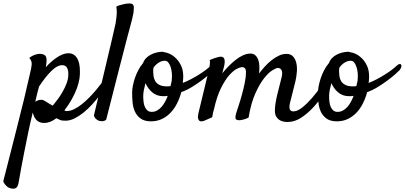

<svg xmlns="http://www.w3.org/2000/svg" viewBox="-125 -706 2421 1148"><path d="M-70.3 417Q-77.1 414.1 -84 408.2Q-89.8 403.3 -95.7 396Q-101.6 388.7 -105.5 377.9Q-78.1 273.4 -59.1 196.3Q-40 119.1 -26.4 67.4Q-11.7 6.8 -1 -34.2Q8.8 -73.2 18.6 -112.3Q26.4 -146.5 35.6 -185.5Q44.9 -224.6 52.7 -258.8Q62.5 -296.9 64.5 -319.8Q66.4 -342.8 49.8 -359.4Q61.5 -369.1 73.7 -374.5Q85.9 -379.9 95.7 -381.8Q106.4 -384.8 117.2 -383.8Q143.6 -381.8 149.9 -367.2Q156.2 -352.5 151.4 -320.3Q150.4 -315.4 149.9 -312Q149.4 -308.6 149.4 -304.7Q163.1 -320.3 179.7 -335Q196.3 -349.6 213.4 -361.3Q230.5 -373 248.5 -380.4Q266.6 -387.7 283.2 -387.7Q305.7 -387.7 319.8 -376.5Q334 -365.2 341.8 -346.7Q349.6 -328.1 351.6 -305.2Q353.5 -282.2 352.5 -259.8Q351.6 -235.4 344.2 -208Q336.9 -180.7 324.2 -152.3Q311.5 -124 294.9 -96.7Q278.3 -69.3 259.8 -45.9Q263.7 -44.9 264.6 -44.4Q265.6 -43.9 265.6 -43.5Q265.6 -43 267.1 -42.5Q268.6 -42 273.4 -42Q295.9 -42 319.3 -53.7Q342.8 -65.4 365.2 -83.5Q387.7 -101.6 408.7 -123Q429.7 -144.5 446.8 -164.6Q463.9 -184.6 475.6 -200.7Q487.3 -216.8 493.2 -223.6Q501 -233.4 507.8 -236.8Q514.6 -240.2 518.6 -237.3Q522.5 -234.4 522.5 -226.1Q522.5 -217.8 516.6 -205.1Q512.7 -196.3 500 -176.8Q487.3 -157.2 468.8 -132.8Q450.2 -108.4 426.3 -82Q402.3 -55.7 376 -34.2Q349.6 -12.7 321.8 1.5Q293.9 15.6 267.6 15.6Q254.9 15.6 247.1 14.6Q239.3 13.7 233.9 11.2Q228.5 8.8 223.6 6.3Q218.8 3.9 211.9 1Q194.3 14.6 175.8 22Q157.2 29.3 139.6 29.3Q123 29.3 110.8 23.9Q98.6 18.6 90.8 9.3Q83 0 78.1 -11.2Q73.2 -22.5 70.3 -33.2Q69.3 -29.3 68.8 -26.4Q68.4 -23.4 67.4 -18.6Q55.7 28.3 43 89.8Q32.2 142.6 17.1 218.3Q2 293.9 -14.6 390.6Q-20.5 417 -35.6 420.9Q-50.8 424.8 -70.3 417ZM108.4 -188.5Q103.5 -171.9 98.1 -149.9Q92.8 -127.9 85.9 -97.7Q93.8 -103.5 103.5 -106.4Q113.3 -109.4 123 -109.4Q133.8 -109.4 150.4 -98.1Q167 -86.9 190.4 -74.2Q205.1 -91.8 221.2 -113.8Q237.3 -135.7 250.5 -159.2Q263.7 -182.6 272.9 -207Q282.2 -231.4 283.2 -253.9Q285.2 -283.2 276.4 -299.8Q267.6 -316.4 247.1 -316.4Q216.8 -316.4 181.2 -280.8Q145.5 -245.1 108.4 -188.5Z M436.5 -15.6Q479.5 -196.3 505.4 -305.7Q531.2 -415 544.9 -472.7Q560.5 -541 566.4 -567.4Q569.3 -585.9 571.3 -603.5Q573.2 -619.1 573.2 -635.7Q573.2 -652.3 570.3 -666Q578.1 -670.9 587.4 -673.8Q596.7 -676.8 605.5 -678.7Q616.2 -681.6 627 -683.6Q637.7 -685.5 646.5 -685.5Q654.3 -685.5 661.1 -684.1Q668 -682.6 669.9 -677.7Q675.8 -672.9 675.3 -658.2Q674.8 -643.6 672.9 -627.9Q668.9 -609.4 664.1 -587.9Q652.3 -545.9 631.8 -466.8Q614.3 -399.4 584.5 -283.2Q554.7 -167 509.8 9.8Q504.9 14.6 498 16.6Q491.2 18.6 485.4 18.6Q478.5 18.6 470.7 17.6Q463.9 15.6 457 11.7Q451.2 7.8 445.3 1.5Q439.5 -4.9 436.5 -15.6Z M959 -155.3Q949.2 -118.2 932.6 -85.9Q916 -53.7 893.1 -30.3Q870.1 -6.8 841.3 6.3Q812.5 19.5 778.3 19.5Q738.3 19.5 715.3 2.4Q692.4 -14.6 681.2 -40Q669.9 -65.4 667.5 -95.7Q665 -126 665 -152.3Q665 -170.9 669.4 -193.4Q673.8 -215.8 681.6 -239.3Q689.5 -262.7 701.7 -286.1Q713.9 -309.6 730.5 -329.1Q736.3 -345.7 748.5 -358.4Q760.7 -371.1 776.9 -379.4Q793 -387.7 811.5 -392.1Q830.1 -396.5 847.7 -396.5Q850.6 -396.5 853 -395.5Q855.5 -394.5 858.4 -393.6Q871.1 -392.6 890.1 -383.8Q909.2 -375 927.2 -357.4Q945.3 -339.8 958 -313Q970.7 -286.1 970.7 -248Q970.7 -240.2 969.7 -229Q968.8 -217.8 967.8 -210Q990.2 -218.8 1014.6 -231.4Q1039.1 -244.1 1062 -258.3Q1085 -272.5 1104.5 -287.1Q1124 -301.8 1135.7 -313.5Q1145.5 -322.3 1152.3 -323.2Q1159.2 -324.2 1162.1 -319.3Q1165 -314.5 1163.1 -305.7Q1161.1 -296.9 1152.3 -286.1Q1147.5 -280.3 1127.4 -262.7Q1107.4 -245.1 1080.1 -224.6Q1052.7 -204.1 1020.5 -184.6Q988.3 -165 959 -155.3ZM793.9 -303.7Q791 -294.9 791 -285.2Q791 -269.5 793 -252.4Q794.9 -235.4 802.7 -221.7Q810.5 -208 827.6 -198.7Q844.7 -189.5 875 -189.5Q879.9 -189.5 884.8 -189.9Q889.6 -190.4 894.5 -191.4Q897.5 -204.1 899.9 -214.4Q902.3 -224.6 902.3 -232.4Q904.3 -251 902.3 -270.5Q900.4 -290 895 -306.2Q889.6 -322.3 881.3 -332.5Q873 -342.8 861.3 -342.8Q842.8 -342.8 825.7 -332.5Q808.6 -322.3 793.9 -303.7ZM731.4 -131.8Q731.4 -114.3 733.4 -97.2Q735.4 -80.1 741.2 -66.9Q747.1 -53.7 756.8 -45.4Q766.6 -37.1 782.2 -37.1Q799.8 -37.1 814.5 -45.4Q829.1 -53.7 840.8 -66.9Q852.5 -80.1 861.8 -97.2Q871.1 -114.3 877.9 -132.8Q871.1 -131.8 864.7 -131.3Q858.4 -130.9 850.6 -130.9Q813.5 -130.9 786.6 -152.8Q759.8 -174.8 745.1 -209Q739.3 -188.5 735.4 -168.9Q731.4 -149.4 731.4 -131.8Z M1518.6 -44.9Q1518.6 -65.4 1522.9 -91.8Q1527.3 -118.2 1534.2 -146Q1541 -173.8 1547.9 -200.2Q1554.7 -226.6 1559.6 -247.1Q1565.4 -272.5 1558.6 -286.1Q1551.8 -299.8 1535.2 -299.8Q1527.3 -299.8 1504.4 -286.1Q1481.4 -272.5 1454.6 -238.8Q1427.7 -205.1 1401.9 -147.9Q1376 -90.8 1361.3 -2.9Q1342.8 6.8 1326.2 9.8Q1317.4 11.7 1310.5 12.7Q1291 13.7 1285.2 6.3Q1279.3 -1 1287.1 -29.3Q1291 -43 1301.3 -73.2Q1311.5 -103.5 1321.3 -139.2Q1331.1 -174.8 1338.4 -210.4Q1345.7 -246.1 1345.7 -272.5Q1345.7 -291 1339.4 -297.9Q1333 -304.7 1321.3 -304.7Q1312.5 -304.7 1292 -294.9Q1271.5 -285.2 1246.1 -256.8Q1220.7 -228.5 1195.8 -178.2Q1170.9 -127.9 1153.3 -47.9V-49.8Q1151.4 -42 1149.4 -34.2Q1147.5 -27.3 1146.5 -19.5Q1145.5 -11.7 1143.6 -4.9L1094.7 16.6Q1089.8 18.6 1082.5 19.5Q1075.2 20.5 1068.8 17.1Q1062.5 13.7 1059.6 2.9Q1056.6 -7.8 1061.5 -29.3L1123 -284.2Q1126 -296.9 1127.9 -308.6Q1129.9 -319.3 1130.4 -329.6Q1130.9 -339.8 1128.9 -346.7Q1145.5 -354.5 1158.2 -358.4Q1170.9 -362.3 1178.7 -364.3Q1188.5 -367.2 1195.3 -367.2Q1226.6 -367.2 1215.8 -313.5Q1211.9 -297.9 1204.1 -267.6Q1222.7 -291 1243.7 -312Q1264.6 -333 1286.1 -349.6Q1307.6 -366.2 1329.6 -376Q1351.6 -385.7 1373 -385.7Q1389.6 -385.7 1400.9 -376Q1412.1 -366.2 1418.5 -350.1Q1424.8 -334 1425.8 -312Q1426.8 -290 1423.8 -266.6Q1439.5 -287.1 1458.5 -308.1Q1477.5 -329.1 1498.5 -345.7Q1519.5 -362.3 1542 -373Q1564.5 -383.8 1586.9 -383.8Q1613.3 -383.8 1627.4 -368.2Q1641.6 -352.5 1647 -328.1Q1652.3 -303.7 1649.9 -275.4Q1647.5 -247.1 1641.6 -220.7L1608.4 -88.9Q1597.7 -40 1628.9 -40Q1653.3 -40 1682.6 -63.5Q1711.9 -86.9 1739.7 -119.1Q1767.6 -151.4 1792 -185.5Q1816.4 -219.7 1833 -240.2Q1838.9 -247.1 1845.2 -248Q1851.6 -249 1856 -245.6Q1860.4 -242.2 1860.8 -234.4Q1861.3 -226.6 1855.5 -214.8Q1835.9 -180.7 1807.6 -139.2Q1779.3 -97.7 1745.6 -61.5Q1711.9 -25.4 1673.8 -1Q1635.7 23.4 1594.7 23.4Q1581.1 23.4 1567.9 20.5Q1554.7 17.6 1543.5 9.8Q1532.2 2 1525.4 -11.2Q1518.6 -24.4 1518.6 -44.9Z M2070.3 -155.3Q2060.5 -118.2 2043.9 -85.9Q2027.3 -53.7 2004.4 -30.3Q1981.4 -6.8 1952.6 6.3Q1923.8 19.5 1889.6 19.5Q1849.6 19.5 1826.7 2.4Q1803.7 -14.6 1792.5 -40Q1781.2 -65.4 1778.8 -95.7Q1776.4 -126 1776.4 -152.3Q1776.4 -170.9 1780.8 -193.4Q1785.2 -215.8 1793 -239.3Q1800.8 -262.7 1813 -286.1Q1825.2 -309.6 1841.8 -329.1Q1847.7 -345.7 1859.9 -358.4Q1872.1 -371.1 1888.2 -379.4Q1904.3 -387.7 1922.9 -392.1Q1941.4 -396.5 1959 -396.5Q1961.9 -396.5 1964.4 -395.5Q1966.8 -394.5 1969.7 -393.6Q1982.4 -392.6 2001.5 -383.8Q2020.5 -375 2038.6 -357.4Q2056.6 -339.8 2069.3 -313Q2082 -286.1 2082 -248Q2082 -240.2 2081.1 -229Q2080.1 -217.8 2079.1 -210Q2101.6 -218.8 2126 -231.4Q2150.4 -244.1 2173.3 -258.3Q2196.3 -272.5 2215.8 -287.1Q2235.4 -301.8 2247.1 -313.5Q2256.8 -322.3 2263.7 -323.2Q2270.5 -324.2 2273.4 -319.3Q2276.4 -314.5 2274.4 -305.7Q2272.5 -296.9 2263.7 -286.1Q2258.8 -280.3 2238.8 -262.7Q2218.8 -245.1 2191.4 -224.6Q2164.1 -204.1 2131.8 -184.6Q2099.6 -165 2070.3 -155.3ZM1905.3 -303.7Q1902.3 -294.9 1902.3 -285.2Q1902.3 -269.5 1904.3 -252.4Q1906.2 -235.4 1914.1 -221.7Q1921.9 -208 1939 -198.7Q1956.1 -189.5 1986.3 -189.5Q1991.2 -189.5 1996.1 -189.9Q2001 -190.4 2005.9 -191.4Q2008.8 -204.1 2011.2 -214.4Q2013.7 -224.6 2013.7 -232.4Q2015.6 -251 2013.7 -270.5Q2011.7 -290 2006.3 -306.2Q2001 -322.3 1992.7 -332.5Q1984.4 -342.8 1972.7 -342.8Q1954.1 -342.8 1937 -332.5Q1919.9 -322.3 1905.3 -303.7ZM1842.8 -131.8Q1842.8 -114.3 1844.7 -97.2Q1846.7 -80.1 1852.5 -66.9Q1858.4 -53.7 1868.2 -45.4Q1877.9 -37.1 1893.6 -37.1Q1911.1 -37.1 1925.8 -45.4Q1940.4 -53.7 1952.1 -66.9Q1963.9 -80.1 1973.1 -97.2Q1982.4 -114.3 1989.3 -132.8Q1982.4 -131.8 1976.1 -131.3Q1969.7 -130.9 1961.9 -130.9Q1924.8 -130.9 1897.9 -152.8Q1871.1 -174.8 1856.4 -209Q1850.6 -188.5 1846.7 -168.9Q1842.8 -149.4 1842.8 -131.8Z"/></svg>

Font: Satisfy
Style: Regular
Weight: 400
Designer: Font Diner, Inc
Foundry: Font Diner, Inc
Version: Version 1.000